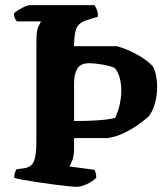

<svg xmlns="http://www.w3.org/2000/svg" viewBox="-20 -724 642 744"><path d="M275 0Q268 0 244.5 -2.5Q221 -5 189 -9Q157 -13 125 -18Q93 -23 68 -27.5Q43 -32 35 -35Q35 -45 38 -54.5Q41 -64 44 -68L73 -72Q102 -76 111.5 -99Q121 -122 121 -176V-560Q121 -606 129 -622Q137 -638 139 -641H46Q43 -643 38.5 -651.5Q34 -660 34 -671Q39 -678 51.5 -685.5Q64 -693 76.5 -698.5Q89 -704 95 -704H346Q351 -697 355.5 -686Q360 -675 359 -659L316 -646Q290 -638 279 -620Q268 -602 267 -551V-545H432Q456 -539 483.5 -526.5Q511 -514 535 -498Q559 -482 572 -467Q581 -451 585 -430Q589 -409 589 -387Q589 -354 580 -322.5Q571 -291 556 -273Q541 -259 515 -240.5Q489 -222 458 -207.5Q427 -193 397 -189H267V-148Q267 -121 260.5 -103.5Q254 -86 249 -79L346 -66Q348 -63 350.5 -55Q353 -47 353 -35Q339 -21 316.5 -10.5Q294 0 275 0ZM267 -255Q313 -255 355 -257.5Q397 -260 426 -267Q437 -290 443.5 -317.5Q450 -345 450 -374Q450 -399 444 -422Q438 -445 424 -461Q411 -467 392 -471Q373 -475 354.5 -477Q336 -479 326 -479Q291 -479 279 -457Q267 -435 267 -403Z"/></svg>

Font: Texturina 72pt ExtraBold
Style: Regular
Weight: 800
Designer: Guillermo Torres Carreño
Foundry: Omnibus-Type
Version: Version 1.002; ttfautohint (v1.8.3)